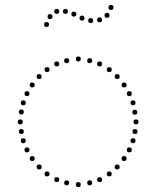

<svg xmlns="http://www.w3.org/2000/svg" viewBox="-20 -752 630 775"><path d="M296 -504Q286 -504 286 -514Q286 -524 296 -524Q306 -524 306 -514Q306 -504 296 -504ZM342 -497Q332 -497 332 -507Q332 -517 342 -517Q352 -517 352 -507Q352 -497 342 -497ZM382 -484Q372 -484 372 -494Q372 -504 382 -504Q392 -504 392 -494Q392 -484 382 -484ZM421 -461Q411 -461 411 -471Q411 -481 421 -481Q431 -481 431 -471Q431 -461 421 -461ZM453 -433Q443 -433 443 -443Q443 -453 453 -453Q463 -453 463 -443Q463 -433 453 -433ZM502 -364Q492 -364 492 -374Q492 -384 502 -384Q512 -384 512 -374Q512 -364 502 -364ZM517 -327Q507 -327 507 -337Q507 -347 517 -347Q527 -347 527 -337Q527 -327 517 -327ZM529 -250Q519 -250 519 -260Q519 -270 529 -270Q539 -270 539 -260Q539 -250 529 -250ZM481 -399Q471 -399 471 -409Q471 -419 481 -419Q491 -419 491 -409Q491 -399 481 -399ZM524 -289Q514 -289 514 -299Q514 -309 524 -309Q534 -309 534 -299Q534 -289 524 -289ZM249 -497Q239 -497 239 -507Q239 -517 249 -517Q259 -517 259 -507Q259 -497 249 -497ZM209 -484Q199 -484 199 -494Q199 -504 209 -504Q219 -504 219 -494Q219 -484 209 -484ZM170 -461Q160 -461 160 -471Q160 -481 170 -481Q180 -481 180 -471Q180 -461 170 -461ZM138 -433Q128 -433 128 -443Q128 -453 138 -453Q148 -453 148 -443Q148 -433 138 -433ZM89 -364Q79 -364 79 -374Q79 -384 89 -384Q99 -384 99 -374Q99 -364 89 -364ZM74 -327Q64 -327 64 -337Q64 -347 74 -347Q84 -347 84 -337Q84 -327 74 -327ZM62 -250Q52 -250 52 -260Q52 -270 62 -270Q72 -270 72 -260Q72 -250 62 -250ZM110 -399Q100 -399 100 -409Q100 -419 110 -419Q120 -419 120 -409Q120 -399 110 -399ZM66 -290Q56 -290 56 -300Q56 -310 66 -310Q76 -310 76 -300Q76 -290 66 -290ZM296 -17Q306 -17 306 -7Q306 3 296 3Q286 3 286 -7Q286 -17 296 -17ZM342 -24Q352 -24 352 -14Q352 -4 342 -4Q332 -4 332 -14Q332 -24 342 -24ZM382 -37Q392 -37 392 -27Q392 -17 382 -17Q372 -17 372 -27Q372 -37 382 -37ZM421 -60Q431 -60 431 -50Q431 -40 421 -40Q411 -40 411 -50Q411 -60 421 -60ZM453 -88Q463 -88 463 -78Q463 -68 453 -68Q443 -68 443 -78Q443 -88 453 -88ZM502 -157Q512 -157 512 -147Q512 -137 502 -137Q492 -137 492 -147Q492 -157 502 -157ZM517 -194Q527 -194 527 -184Q527 -174 517 -174Q507 -174 507 -184Q507 -194 517 -194ZM481 -122Q491 -122 491 -112Q491 -102 481 -102Q471 -102 471 -112Q471 -122 481 -122ZM525 -231Q535 -231 535 -221Q535 -211 525 -211Q515 -211 515 -221Q515 -231 525 -231ZM249 -24Q259 -24 259 -14Q259 -4 249 -4Q239 -4 239 -14Q239 -24 249 -24ZM209 -37Q219 -37 219 -27Q219 -17 209 -17Q199 -17 199 -27Q199 -37 209 -37ZM170 -60Q180 -60 180 -50Q180 -40 170 -40Q160 -40 160 -50Q160 -60 170 -60ZM138 -88Q148 -88 148 -78Q148 -68 138 -68Q128 -68 128 -78Q128 -88 138 -88ZM89 -157Q99 -157 99 -147Q99 -137 89 -137Q79 -137 79 -147Q79 -157 89 -157ZM74 -194Q84 -194 84 -184Q84 -174 74 -174Q64 -174 64 -184Q64 -194 74 -194ZM110 -122Q120 -122 120 -112Q120 -102 110 -102Q100 -102 100 -112Q100 -122 110 -122ZM66 -231Q76 -231 76 -221Q76 -211 66 -211Q56 -211 56 -221Q56 -231 66 -231ZM168 -643Q158 -643 158 -653Q158 -663 168 -663Q178 -663 178 -653Q178 -643 168 -643ZM182 -675Q172 -675 172 -685Q172 -695 182 -695Q192 -695 192 -685Q192 -675 182 -675ZM209 -696Q199 -696 199 -706Q199 -716 209 -716Q219 -716 219 -706Q219 -696 209 -696ZM244 -696Q234 -696 234 -706Q234 -716 244 -716Q254 -716 254 -706Q254 -696 244 -696ZM278 -685Q268 -685 268 -695Q268 -705 278 -705Q288 -705 288 -695Q288 -685 278 -685ZM311 -669Q301 -669 301 -679Q301 -689 311 -689Q321 -689 321 -679Q321 -669 311 -669ZM346 -659Q336 -659 336 -669Q336 -679 346 -679Q356 -679 356 -669Q356 -659 346 -659ZM382 -662Q372 -662 372 -672Q372 -682 382 -682Q392 -682 392 -672Q392 -662 382 -662ZM412 -680Q402 -680 402 -690Q402 -700 412 -700Q422 -700 422 -690Q422 -680 412 -680ZM428 -712Q418 -712 418 -722Q418 -732 428 -732Q438 -732 438 -722Q438 -712 428 -712Z"/></svg>

Font: Raleway Dots 
Style: Regular
Weight: 400
Version: Version 1.000